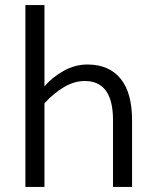

<svg xmlns="http://www.w3.org/2000/svg" viewBox="-20 -736 610 756"><path d="M155 -716V-396Q187 -433 231.5 -457.5Q276 -482 324 -482Q409 -482 454.5 -426.5Q500 -371 500 -263V0H425V-263Q425 -417 314 -417Q272 -417 231 -392.5Q190 -368 155 -329V0H80V-716Z"/></svg>

Font: Madhuban Light
Style: Regular
Weight: 300
Designer: jaikishan Patel
Foundry: MagicType
Version: Version 1.000